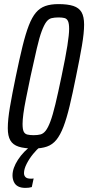

<svg xmlns="http://www.w3.org/2000/svg" viewBox="-20 -716 430 936"><path d="M144 8Q99 8 71 -1Q43 -10 30.5 -31.5Q18 -53 18 -91Q18 -133 28.5 -194.5Q39 -256 57 -343Q75 -430 90 -491Q105 -552 120.5 -592Q136 -632 155 -654.5Q174 -677 200.5 -686.5Q227 -696 265 -696Q310 -696 337.5 -687Q365 -678 377.5 -656.5Q390 -635 390 -596Q390 -556 379.5 -494Q369 -432 351 -345Q334 -260 319.5 -199.5Q305 -139 289.5 -98.5Q274 -58 255 -34.5Q236 -11 209 -1.5Q182 8 144 8ZM144 -57Q163 -57 177 -60.5Q191 -64 202.5 -78.5Q214 -93 225.5 -123.5Q237 -154 250 -208Q263 -262 280 -344Q300 -439 308.5 -493.5Q317 -548 317 -575Q317 -601 311.5 -613Q306 -625 294.5 -628Q283 -631 266 -631Q246 -631 231.5 -627.5Q217 -624 206 -609.5Q195 -595 183.5 -564.5Q172 -534 159.5 -480Q147 -426 129 -344Q116 -281 107 -236.5Q98 -192 94 -161.5Q90 -131 90 -112Q90 -86 95.5 -74.5Q101 -63 113.5 -60Q126 -57 144 -57ZM104 200Q82 200 68 192.5Q54 185 47.5 170.5Q41 156 41 139Q41 104 67.5 63Q94 22 138 -10L175 0Q160 12 141.5 34.5Q123 57 110 82.5Q97 108 97 128Q97 140 104.5 147.5Q112 155 130 155Q132 155 135.5 155Q139 155 144 154L135 196Q128 198 120.5 199Q113 200 104 200Z"/></svg>

Font: Saira UltraCondensed Medium
Style: Italic
Weight: 500
Width: 1
Italic angle: -12°
Designer: Hector Gatti with collaboration of the Omnibus-Type team
Foundry: Omnibus-Type
Version: Version 1.101